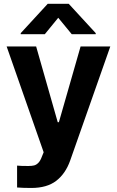

<svg xmlns="http://www.w3.org/2000/svg" viewBox="-20 -770 603 990"><path d="M68.1 196.7V83.9L92.6 85.5Q107.6 85.9 126.8 85.9Q144.5 85.9 156.1 82.9Q167.8 79.9 178.1 69.2Q188.4 58.5 196.1 37.3L205.1 15L14.3 -530.3H166.4L277.7 -139.8H283.6L395.5 -530.3H548.7L341.8 57.9Q317.8 125.5 269.9 162.4Q222 199.2 141.5 199.2Q99 199.2 68.1 196.7ZM280.3 -678.4 211.2 -593.8H86.9V-599.1L226.1 -750.4H334.4L473.6 -599.1V-593.8H349.8Z"/></svg>

Font: Pretendard GOV Variable
Style: Regular
Weight: 400
Designer: Base glyphs from Inter by Rasmus Andersson; Hangul glyphs from Noto Sans CJK(Source Han Sans) by Jang Soo-young and Kang
Foundry: Kil Hyung-jin
Version: Version 1.307;Glyphs 3.2 (3192)